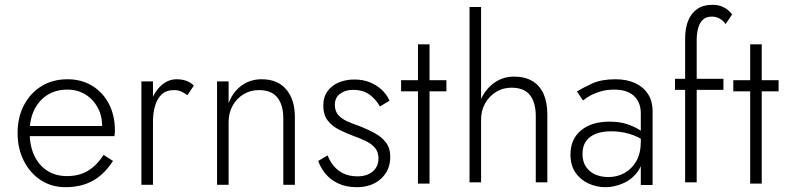

<svg xmlns="http://www.w3.org/2000/svg" viewBox="-20 -783 3257 797"><path d="M252 -6Q317 -6 365 -32.5Q413 -59 449 -115L410 -140Q381 -95 344 -73.5Q307 -52 258 -52Q211 -52 176 -74.5Q141 -97 122 -138Q103 -179 103 -234Q103 -288 122.5 -327.5Q142 -367 177 -389Q212 -411 260 -411Q301 -411 333.5 -391.5Q366 -372 385 -337.5Q404 -303 404 -259Q404 -251 402 -243.5Q400 -236 398 -231L418 -260H84V-218H455Q456 -223 456.5 -229.5Q457 -236 457 -241Q457 -304 432 -352Q407 -400 362.5 -427Q318 -454 260 -454Q199 -454 152.5 -425.5Q106 -397 79.5 -346.5Q53 -296 53 -231Q53 -166 79 -115Q105 -64 149.5 -35Q194 -6 252 -6Z M615 -445H567V-16H615ZM758 -388 785 -428Q770 -442 752 -448Q734 -454 713 -454Q680 -454 652.5 -431Q625 -408 609 -368Q593 -328 593 -277H615Q615 -313 623.5 -343Q632 -373 651 -391Q670 -409 702 -409Q719 -409 731.5 -403.5Q744 -398 758 -388Z M1156 -292V-16H1204V-298Q1204 -369 1168.5 -411.5Q1133 -454 1066 -454Q1019 -454 983 -428Q947 -402 929 -355V-445H881V-16H929V-277Q929 -314 945.5 -344Q962 -374 990.5 -391.5Q1019 -409 1055 -409Q1107 -409 1131.5 -378Q1156 -347 1156 -292Z M1340 -138 1301 -115Q1310 -88 1330 -63Q1350 -38 1383 -22Q1416 -6 1461 -6Q1523 -6 1561.5 -41Q1600 -76 1600 -132Q1600 -168 1582 -191.5Q1564 -215 1534.5 -231Q1505 -247 1471 -260Q1444 -269 1421 -279.5Q1398 -290 1384 -306Q1370 -322 1370 -348Q1370 -378 1392 -394Q1414 -410 1445 -410Q1488 -410 1515 -389.5Q1542 -369 1557 -341L1597 -365Q1586 -390 1565.5 -409.5Q1545 -429 1516 -441Q1487 -453 1451 -453Q1417 -453 1388 -441.5Q1359 -430 1340.5 -405.5Q1322 -381 1322 -345Q1322 -306 1340.5 -282.5Q1359 -259 1387 -245Q1415 -231 1444 -220Q1472 -210 1496.5 -198.5Q1521 -187 1536 -170Q1551 -153 1551 -126Q1551 -91 1527 -71Q1503 -51 1464 -51Q1430 -51 1405.5 -63Q1381 -75 1365 -94.5Q1349 -114 1340 -138Z M1645 -450V-404H1833V-450ZM1715 -599V-21H1763V-599Z M1977 -754H1929V-26H1977ZM2204 -302V-26H2252V-308Q2252 -358 2236.5 -393Q2221 -428 2190 -446.5Q2159 -465 2114 -465Q2070 -465 2035 -441.5Q2000 -418 1980 -378.5Q1960 -339 1960 -287H1977Q1977 -324 1993.5 -353.5Q2010 -383 2038.5 -401Q2067 -419 2103 -419Q2156 -419 2180 -388Q2204 -357 2204 -302Z M2398 -144Q2398 -177 2413 -197.5Q2428 -218 2454.5 -228Q2481 -238 2517 -238Q2556 -238 2592 -227.5Q2628 -217 2660 -195V-225Q2651 -234 2631.5 -246Q2612 -258 2582 -268Q2552 -278 2510 -278Q2435 -278 2391.5 -241.5Q2348 -205 2348 -142Q2348 -97 2368.5 -67Q2389 -37 2422.5 -21.5Q2456 -6 2493 -6Q2530 -6 2566.5 -22Q2603 -38 2627 -70.5Q2651 -103 2651 -153L2640 -195Q2640 -147 2621.5 -114.5Q2603 -82 2572.5 -65Q2542 -48 2506 -48Q2476 -48 2451.5 -58.5Q2427 -69 2412.5 -90.5Q2398 -112 2398 -144ZM2400 -366Q2412 -376 2430 -386Q2448 -396 2473 -403.5Q2498 -411 2530 -411Q2561 -411 2582.5 -402.5Q2604 -394 2616.5 -380Q2629 -366 2634.5 -349Q2640 -332 2640 -313V-15H2689V-320Q2689 -363 2670 -392.5Q2651 -422 2616.5 -438Q2582 -454 2534 -454Q2477 -454 2438.5 -436.5Q2400 -419 2375 -403Z M2782 -456V-410H2983V-456ZM2992 -683 3019 -723Q3013 -732 3001.5 -741.5Q2990 -751 2974.5 -757Q2959 -763 2938 -763Q2899 -763 2874 -745.5Q2849 -728 2836.5 -697Q2824 -666 2824 -622V-26H2872V-616Q2872 -645 2878.5 -667.5Q2885 -690 2898.5 -702Q2912 -714 2935 -714Q2952 -714 2967 -706Q2982 -698 2992 -683Z M3024 -450V-404H3212V-450ZM3094 -599V-21H3142V-599Z"/></svg>

Font: SpinnyJost
Style: Regular
Weight: 300
Version: Version 3.710